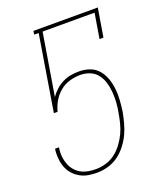

<svg xmlns="http://www.w3.org/2000/svg" viewBox="-138 -824 775 920"><g transform="rotate(-20 250.0 -363.5)"><path d="M198 8Q176 8 154.5 4.5Q133 1 114.5 -9Q96 -19 81.5 -34Q67 -49 58.5 -68Q50 -87 47 -108.5Q44 -130 45 -152L47 -169H67L65 -154Q63 -134 66 -115Q69 -96 76 -79Q83 -62 95.5 -48Q108 -34 124 -25.5Q140 -17 159 -13.5Q178 -10 198 -10Q223 -10 249 -17.5Q275 -25 297 -41.5Q319 -58 336 -81Q353 -104 364 -127.5Q375 -151 381.5 -177Q388 -203 392 -228Q397 -253 398.5 -279Q400 -305 398 -330.5Q396 -356 389 -379.5Q382 -403 367.5 -422Q353 -441 330 -450.5Q307 -460 281 -460Q255 -460 227.5 -452.5Q200 -445 177.5 -426.5Q155 -408 140.5 -383.5Q126 -359 119 -331H100L163 -717H140L143 -735H471L447 -590H427L448 -717H183L131 -402Q144 -421 161 -436Q178 -451 198 -461Q218 -471 239 -474.5Q260 -478 281 -478Q310 -478 336 -468.5Q362 -459 379 -438.5Q396 -418 405 -392.5Q414 -367 417 -338.5Q420 -310 418 -281.5Q416 -253 412 -225Q407 -198 399.5 -170Q392 -142 380 -116.5Q368 -91 349 -66.5Q330 -42 306 -25Q282 -8 254 0Q226 8 198 8Z"/></g></svg>

Font: Iosevka Slab Thin
Style: Italic
Weight: 100
Italic angle: -9°
Monospace: yes
Designer: Belleve Invis
Foundry: Belleve Invis
Version: Version 11.1.1; ttfautohint (v1.8.3)